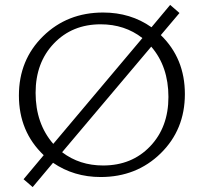

<svg xmlns="http://www.w3.org/2000/svg" viewBox="-20 -715 830 782"><path d="M635 -572Q733 -477 733 -332Q733 -187 634.5 -90.5Q536 6 390 6Q281 6 196 -52L113 47L76 15L158 -83Q57 -179 57 -326Q57 -471 155.5 -567.5Q254 -664 400 -664Q512 -664 597 -604L673 -695L711 -662ZM125 -337Q125 -212 197 -129L560 -560Q488 -616 390 -616Q274 -616 199.5 -538Q125 -460 125 -337ZM400 -41Q517 -41 591.5 -119Q666 -197 666 -320Q666 -444 596 -525L233 -95Q304 -41 400 -41Z"/></svg>

Font: EauTestSC Semilight
Style: Regular
Weight: 300
Designer: Christian Thalmann (Catharsis Fonts)
Version: Version 0.001;PS 000.001;hotconv 1.0.88;makeotf.lib2.5.64775